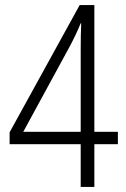

<svg xmlns="http://www.w3.org/2000/svg" viewBox="-20 -739 499 759"><path d="M446 -169H353V0H299V-169H18V-216L295 -719H353V-218H446ZM299 -539Q299 -571 299.5 -597Q300 -623 301 -647H299Q280 -601 256 -556L72 -218H299Z"/></svg>

Font: Noto Sans Gujarati UI Condensed Light
Style: Regular
Weight: 300
Width: 3
Designer: Jelle Bosma - Monotype Design Team, Universal Thirst
Foundry: Monotype Imaging Inc.
Version: Version 2.106; ttfautohint (v1.8.4.7-5d5b)